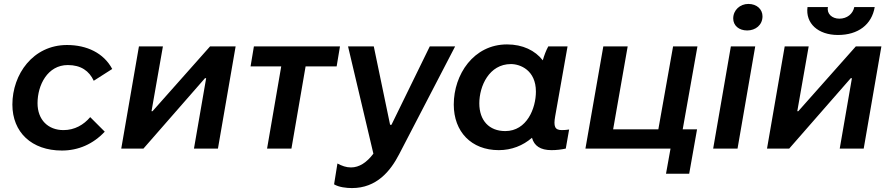

<svg xmlns="http://www.w3.org/2000/svg" viewBox="-20 -756 4535 977"><path d="M295 10C379 10 454 -23 513 -86L439 -160C406 -121 360 -94 303 -94C225 -94 171 -146 171 -231C171 -323 222 -425 325 -425C392 -425 434 -395 457 -345L551 -405C508 -486 422 -527 321 -527C148 -527 43 -378 43 -224C43 -83 141 10 295 10Z M597 0H710L1023 -358H1029L967 0H1089L1179 -520H1049L756 -190H751L809 -520H687Z M1255 -418H1411L1339 0H1463L1535 -418H1693L1710 -520H1272Z M1771 201C1897 201 1967 114 2011 29L2296 -520H2167L1972 -121H1965L1882 -520H1751L1880 26C1846 71 1808 96 1766 96C1741 96 1720 88 1697 76L1680 182C1705 197 1744 201 1771 201Z M2786 8C2812 8 2837 5 2859 0L2876 -97C2864 -95 2852 -94 2839 -94C2803 -94 2796 -113 2805 -164L2868 -520H2770C2759 -500 2749 -474 2742 -449C2703 -499 2640 -530 2560 -530C2390 -530 2289 -377 2289 -224C2289 -86 2378 8 2518 8C2583 8 2641 -15 2687 -55C2698 -14 2730 8 2786 8ZM2580 -430C2627 -430 2707 -399 2707 -290C2707 -205 2661 -89 2551 -89C2469 -89 2419 -143 2419 -230C2419 -318 2469 -430 2580 -430Z M3527 -98H3454L3529 -520H3405L3330 -98H3100L3174 -520H3050L2959 0H3392L3369 128H3487Z M3609 0H3733L3823 -520H3699ZM3782 -601C3825 -601 3860 -629 3860 -673C3860 -708 3832 -736 3788 -736C3746 -736 3711 -705 3711 -662C3711 -626 3740 -601 3782 -601Z M3883 0H3996L4309 -358H4315L4253 0H4375L4465 -520H4335L4042 -190H4037L4095 -520H3973ZM4244 -578C4347 -578 4416 -631 4431 -720H4327C4320 -685 4290 -661 4251 -661C4214 -661 4186 -686 4193 -720H4089C4078 -637 4143 -578 4244 -578Z"/></svg>

Font: Fixel Display SemiBold
Style: Italic
Weight: 600
Italic angle: -10°
Designer: AlfaBravo + MacPaw
Foundry: Kyrylo Tkachov, Marchela Mozhyna, Serhii Makarenko, Maria Weinstein, Zakhar Kryvoshyya
Version: Version 1.210;Glyphs 3.2 (3217)